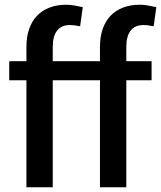

<svg xmlns="http://www.w3.org/2000/svg" viewBox="-20 -792 681 812"><path d="M514.2 0H402.8V-452.6H203.1V0H91.8V-452.6H19V-533.2H91.8V-593.8Q91.8 -636.2 103.3 -669.4Q114.7 -702.6 136.5 -725.3Q158.2 -748 189.5 -760Q220.7 -772 260.7 -772Q276.9 -772 293.2 -769Q309.6 -766.1 330.1 -761.7L318.8 -680.7Q309.1 -682.6 298.3 -684.3Q287.6 -686 274.9 -686Q239.3 -686 221.2 -662.1Q203.1 -638.2 203.1 -594.2V-533.2H402.8V-593.8Q402.8 -636.2 414.3 -669.4Q425.8 -702.6 447.5 -725.3Q469.2 -748 500.5 -760Q531.7 -772 571.8 -772Q588.4 -772 604.5 -769Q620.6 -766.1 641.1 -761.7L629.9 -680.7Q620.1 -682.6 609.4 -684.3Q598.6 -686 585.9 -686Q550.3 -686 532.2 -662.1Q514.2 -638.2 514.2 -594.2V-533.2H621.1V-452.6H514.2Z"/></svg>

Font: Ufes Sans Medium
Style: Regular
Weight: 500
Designer: Ricardo Esteves & Filipe Motta
Foundry: ProDesignUfes - Ricardo Esteves, Filipe Motta (This is a derivative work, based on Roboto family, by Christian Robertson
Version: Version 2.0